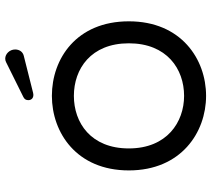

<svg xmlns="http://www.w3.org/2000/svg" viewBox="-56 -712 789 716"><g transform="rotate(-90 338.0 -354.5)"><path d="M338 20C475 20 616 -73 616 -268C616 -463 477 -555 338 -555C201 -555 60 -463 60 -268C60 -73 202 20 338 20ZM338 -62C240 -62 142 -126 142 -268C142 -410 238 -473 338 -473C438 -473 534 -410 534 -268C534 -126 438 -62 338 -62ZM335 -662C326 -658 322 -652 322 -643C322 -630 332 -621 349 -625L488 -660C503 -664 511 -677 511 -692C511 -713 494 -729 477 -729C472 -729 468 -728 464 -726Z"/></g></svg>

Font: Fabada
Style: Regular
Weight: 400
Designer: deFharo
Foundry: deFharo.com
Version: Version 4.000 2011 initial release